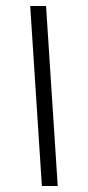

<svg xmlns="http://www.w3.org/2000/svg" viewBox="-20 -622 294 642"><path d="M173 0H120L81 -602H134Z"/></svg>

Font: IBM Plex Sans Arabic Light
Style: Regular
Weight: 300
Designer: Mike Abbink, Paul van der Laan, Pieter van Rosmalen, Wael Morcos, Khajak Apelian
Foundry: Bold Monday
Version: Version 1.2